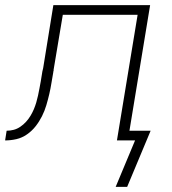

<svg xmlns="http://www.w3.org/2000/svg" viewBox="-52 -550 672 752"><path d="M401 182 477 0H406L487 -492H194L158 -277Q158 -277 158 -276.5Q158 -276 158 -275V-273Q158 -272 157.5 -271.5Q157 -271 157 -271V-269Q153 -247 149.5 -225Q146 -203 141 -181.5Q136 -160 129.5 -138Q123 -116 112.5 -95Q102 -74 87.5 -55.5Q73 -37 53.5 -23.5Q34 -10 12 -5Q-10 0 -32 0L-26 -38Q-12 -38 1.5 -41.5Q15 -45 27.5 -53.5Q40 -62 50 -73Q60 -84 67.5 -96.5Q75 -109 80.5 -122Q86 -135 90 -148.5Q94 -162 97 -176Q100 -190 102.5 -203.5Q105 -217 107.5 -230.5Q110 -244 112 -258Q113 -264 114 -270.5Q115 -277 117 -283L157 -530H536L455 -38H538L446 182Z"/></svg>

Font: Iosevka Curly XLtEx
Style: Italic
Weight: 200
Width: 7
Italic angle: -9°
Monospace: yes
Designer: Belleve Invis
Foundry: Belleve Invis
Version: Version 11.1.0; ttfautohint (v1.8.3)